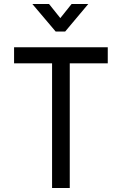

<svg xmlns="http://www.w3.org/2000/svg" viewBox="-20 -935 602 955"><path d="M239 0V-620H50V-700H516V-620H327V0ZM257 -778 141 -915H224L308 -810H252L336 -915H419L304 -778Z"/></svg>

Font: Inclusive Sans
Style: Regular
Weight: 400
Designer: Olivia King
Foundry: Olivia King
Version: Version 2.004